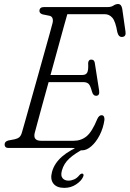

<svg xmlns="http://www.w3.org/2000/svg" viewBox="-20 -735 644 954"><path d="M336 0H21.5Q11 0 6.8 -5.2Q2.5 -10.5 3 -17.5Q3 -32 21.5 -37L53 -43Q67 -46 75.8 -53.2Q84.5 -60.5 89 -77Q93 -90 104.5 -131.2Q116 -172.5 132.2 -229.8Q148.5 -287 166 -349.8Q183.5 -412.5 199.5 -469.8Q215.5 -527 226.8 -567.5Q238 -608 241 -620Q244.5 -633.5 241 -643.8Q237.5 -654 226.5 -656.5L192 -663.5Q176 -668.5 176 -680.5Q176 -700 199.5 -700H517Q532.5 -700 544 -707.5Q555.5 -715 566.5 -715Q583.5 -715 587.5 -690.5L603.5 -578Q607.5 -553 587.5 -551.5Q569.5 -549.5 563 -575Q554 -628.5 538.5 -646.5Q523 -664.5 500.5 -664.5H314.5Q311 -652.5 298.2 -606.8Q285.5 -561 267.8 -496.2Q250 -431.5 231 -362.5H390Q406.5 -362.5 413.2 -374.2Q420 -386 418 -422.5Q420 -439 433 -439Q442 -439 446 -434Q450 -429 451 -422.5L472.5 -285Q476.5 -259 457 -259Q443 -259 437 -279.5Q429 -310.5 419.8 -318.8Q410.5 -327 393.5 -327H221.5Q204.5 -266.5 189.8 -212.2Q175 -158 165 -121Q155 -84 152.5 -74.5Q143 -35.5 184.5 -35.5H346Q383 -35.5 410.2 -57.8Q437.5 -80 464 -145Q472.5 -162.5 484.5 -162.5Q500 -162.5 499 -139.5Q493 -98 475.2 -63.5Q457.5 -29 434 -8.5Q410.5 12 387.5 12Q373.5 12 362.5 6Q351.5 0 336 0ZM394.5 -16.5 399.5 2.5Q352.5 27 324.8 52.2Q297 77.5 287.5 112.5Q280.5 138 290.8 150.2Q301 162.5 320 162.5Q334 162.5 348 156.5Q362 150.5 373.5 136.5Q381.5 127 389 127.5Q393 128 394.8 132.2Q396.5 136.5 392.5 144.5Q384 164 358.2 181.2Q332.5 198.5 299.5 198.5Q261.5 198.5 245 176.8Q228.5 155 238.5 119Q261 34 394.5 -16.5Z"/></svg>

Font: Fraunces 144pt SuperSoft Light
Style: Italic
Weight: 300
Italic angle: -16°
Version: Version 1.000;[b76b70a41]